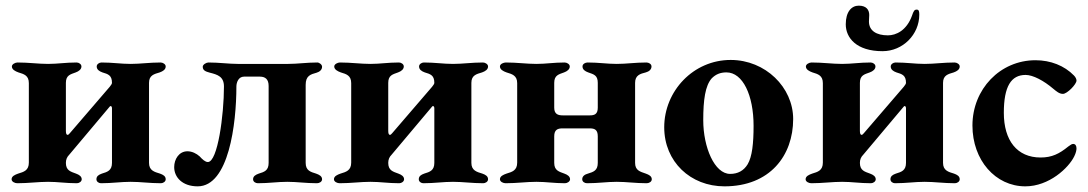

<svg xmlns="http://www.w3.org/2000/svg" viewBox="-20 -645 3846 679"><path d="M41 3C81 3 115 -2 150 -2C185 -2 212 3 252 3C260 3 269 -3 269 -11C269 -21 260 -27 249 -31C230 -38 213 -42 213 -69C213 -81 217 -90 225 -98L368 -268C369 -269 370 -270 371 -270C374 -270 376 -267 376 -262V-69C376 -42 360 -37 340 -31C329 -27 321 -22 321 -11C321 -2 330 3 337 3C377 3 407 -2 442 -2C477 -2 509 3 549 3C556 3 566 -2 566 -11C566 -22 557 -27 546 -31C526 -37 507 -42 507 -69V-352C507 -379 525 -383 545 -389C556 -393 566 -399 566 -410C566 -418 556 -424 548 -424C508 -424 477 -419 442 -419C407 -419 379 -424 339 -424C331 -424 322 -418 322 -410C322 -399 331 -393 342 -389C362 -383 376 -379 376 -352C376 -347 371 -343 368 -338L227 -174C224 -170 221 -168 219 -168C215 -168 213 -173 213 -182V-352C213 -379 229 -382 248 -389C259 -393 268 -400 268 -410C268 -418 259 -424 251 -424C211 -424 185 -419 150 -419C115 -419 82 -424 42 -424C34 -424 22 -418 22 -410C22 -399 34 -393 45 -389C65 -383 82 -378 82 -351V-70C82 -42 64 -37 44 -31C33 -27 21 -22 21 -11C21 -2 33 3 41 3Z M679 14C789 14 816 -207 816 -339C816 -353 823 -374 843 -374H899C918 -374 930 -365 930 -341V-69C930 -42 915 -37 895 -31C884 -27 875 -22 875 -11C875 -2 884 3 892 3C931 3 961 -2 996 -2C1031 -2 1061 3 1101 3C1109 3 1119 -2 1119 -11C1119 -22 1109 -27 1098 -31C1078 -37 1061 -42 1061 -69V-345C1061 -377 1078 -382 1100 -388C1110 -391 1119 -398 1119 -409C1119 -417 1109 -424 1102 -424C1064 -424 1033 -419 999 -419H821C789 -419 755 -424 717 -424C710 -424 697 -417 697 -409C697 -396 707 -392 722 -388C750 -381 772 -374 772 -339C772 -239 750 -72 715 -72C706 -72 696 -81 686 -92C675 -102 659 -110 643 -110C613 -110 596 -82 596 -54C596 -18 625 14 679 14Z M1181 3C1221 3 1255 -2 1290 -2C1325 -2 1352 3 1392 3C1400 3 1409 -3 1409 -11C1409 -21 1400 -27 1389 -31C1370 -38 1353 -42 1353 -69C1353 -81 1357 -90 1365 -98L1508 -268C1509 -269 1510 -270 1511 -270C1514 -270 1516 -267 1516 -262V-69C1516 -42 1500 -37 1480 -31C1469 -27 1461 -22 1461 -11C1461 -2 1470 3 1477 3C1517 3 1547 -2 1582 -2C1617 -2 1649 3 1689 3C1696 3 1706 -2 1706 -11C1706 -22 1697 -27 1686 -31C1666 -37 1647 -42 1647 -69V-352C1647 -379 1665 -383 1685 -389C1696 -393 1706 -399 1706 -410C1706 -418 1696 -424 1688 -424C1648 -424 1617 -419 1582 -419C1547 -419 1519 -424 1479 -424C1471 -424 1462 -418 1462 -410C1462 -399 1471 -393 1482 -389C1502 -383 1516 -379 1516 -352C1516 -347 1511 -343 1508 -338L1367 -174C1364 -170 1361 -168 1359 -168C1355 -168 1353 -173 1353 -182V-352C1353 -379 1369 -382 1388 -389C1399 -393 1408 -400 1408 -410C1408 -418 1399 -424 1391 -424C1351 -424 1325 -419 1290 -419C1255 -419 1222 -424 1182 -424C1174 -424 1162 -418 1162 -410C1162 -399 1174 -393 1185 -389C1205 -383 1222 -378 1222 -351V-70C1222 -42 1204 -37 1184 -31C1173 -27 1161 -22 1161 -11C1161 -2 1173 3 1181 3Z M1748 -410C1748 -399 1760 -393 1771 -389C1791 -383 1809 -378 1809 -351V-70C1809 -42 1791 -37 1771 -31C1760 -27 1748 -22 1748 -11C1748 -2 1760 3 1768 3C1808 3 1842 -2 1877 -2C1912 -2 1939 3 1978 3C1986 3 1996 -3 1996 -11C1996 -21 1987 -27 1976 -31C1957 -38 1940 -42 1940 -69V-163C1940 -186 1952 -191 1969 -191H2066C2083 -191 2094 -186 2094 -163V-69C2094 -42 2079 -37 2059 -31C2048 -28 2039 -22 2039 -11C2039 -2 2048 3 2056 3C2096 3 2126 -2 2161 -2C2196 -2 2227 3 2267 3C2275 3 2285 -2 2285 -11C2285 -22 2275 -27 2264 -31C2244 -38 2226 -42 2226 -69V-352C2226 -379 2244 -384 2264 -389C2275 -392 2284 -399 2284 -410C2284 -419 2274 -424 2266 -424C2226 -424 2196 -419 2161 -419C2126 -419 2098 -424 2058 -424C2050 -424 2040 -419 2040 -410C2040 -399 2049 -393 2060 -389C2080 -382 2094 -379 2094 -352V-264C2094 -241 2082 -237 2066 -237H1970C1954 -237 1940 -241 1940 -264V-352C1940 -379 1956 -382 1975 -389C1986 -393 1995 -400 1995 -410C1995 -418 1985 -424 1977 -424C1937 -424 1912 -419 1877 -419C1842 -419 1809 -424 1769 -424C1761 -424 1748 -419 1748 -410Z M2542 14C2703 14 2785 -95 2785 -224C2785 -336 2687 -433 2564 -433C2432 -433 2329 -323 2329 -195C2329 -73 2422 14 2542 14ZM2562 -30C2507 -30 2467 -124 2467 -220C2467 -292 2474 -342 2497 -368C2511 -382 2527 -389 2549 -389C2607 -389 2645 -308 2645 -200C2645 -138 2640 -91 2624 -64C2610 -41 2589 -30 2562 -30Z M3101 -464C3173 -464 3231 -523 3231 -593C3231 -604 3230 -611 3222 -611C3214 -611 3211 -607 3205 -589C3186 -537 3149 -520 3120 -520C3080 -520 3053 -536 3053 -569C3053 -574 3054 -584 3054 -592C3054 -610 3044 -625 3017 -625C2991 -625 2971 -603 2971 -559C2971 -511 3009 -464 3101 -464ZM2849 3C2889 3 2923 -2 2958 -2C2993 -2 3020 3 3060 3C3068 3 3077 -3 3077 -11C3077 -21 3068 -27 3057 -31C3038 -38 3021 -42 3021 -69C3021 -81 3025 -90 3033 -98L3176 -268C3177 -269 3178 -270 3179 -270C3182 -270 3184 -267 3184 -262V-69C3184 -42 3168 -37 3148 -31C3137 -27 3129 -22 3129 -11C3129 -2 3138 3 3145 3C3185 3 3215 -2 3250 -2C3285 -2 3317 3 3357 3C3364 3 3374 -2 3374 -11C3374 -22 3365 -27 3354 -31C3334 -37 3315 -42 3315 -69V-352C3315 -379 3333 -383 3353 -389C3364 -393 3374 -399 3374 -410C3374 -418 3364 -424 3356 -424C3316 -424 3285 -419 3250 -419C3215 -419 3187 -424 3147 -424C3139 -424 3130 -418 3130 -410C3130 -399 3139 -393 3150 -389C3170 -383 3184 -379 3184 -352C3184 -347 3179 -343 3176 -338L3035 -174C3032 -170 3029 -168 3027 -168C3023 -168 3021 -173 3021 -182V-352C3021 -379 3037 -382 3056 -389C3067 -393 3076 -400 3076 -410C3076 -418 3067 -424 3059 -424C3019 -424 2993 -419 2958 -419C2923 -419 2890 -424 2850 -424C2842 -424 2830 -418 2830 -410C2830 -399 2842 -393 2853 -389C2873 -383 2890 -378 2890 -351V-70C2890 -42 2872 -37 2852 -31C2841 -27 2829 -22 2829 -11C2829 -2 2841 3 2849 3Z M3606 14C3690 14 3759 -51 3779 -92C3785 -104 3787 -114 3787 -120C3787 -130 3783 -136 3775 -136C3769 -136 3765 -131 3758 -127C3726 -101 3700 -88 3660 -88C3577 -88 3530 -148 3530 -246C3530 -340 3556 -380 3607 -380C3633 -380 3671 -360 3705 -331C3716 -322 3726 -313 3739 -313C3754 -313 3787 -347 3787 -360C3787 -365 3784 -372 3778 -378C3744 -413 3695 -432 3642 -432C3517 -432 3419 -330 3419 -201C3419 -79 3500 14 3606 14Z"/></svg>

Font: EB Garamond
Style: Bold
Weight: 700
Designer: Georg Duffner and Octavio Pardo
Foundry: Georg Duffner
Version: Version 1.000;PS 001.000;hotconv 1.0.88;makeotf.lib2.5.64775